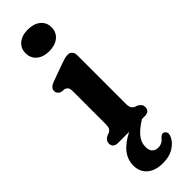

<svg xmlns="http://www.w3.org/2000/svg" viewBox="-313 -714 947 947"><g transform="rotate(-45 160.5 -241.0)"><path d="M154 -559.5Q113 -559.5 88.2 -580.2Q63.5 -601 63.5 -635.5Q63.5 -669.5 88.2 -690Q113 -710.5 154 -710.5Q195 -710.5 220 -690Q245 -669.5 245 -635.5Q245 -601 220 -580.2Q195 -559.5 154 -559.5ZM237 -448.5V-109.5Q237 -89.5 242.5 -80.8Q248 -72 257 -67.5L271.5 -62.5Q294 -50.5 294 -30.5Q294 0 259 0H240Q199.5 25 177.2 51Q155 77 155 111Q155 134 167 145.5Q179 157 197 157Q224.5 157 242 134.5Q248.5 127.5 254 124.2Q259.5 121 267.5 123Q275 125 280.2 134.2Q285.5 143.5 279 159.5Q269.5 186 238.2 206.8Q207 227.5 161 227.5Q106.5 227.5 77 201.5Q47.5 175.5 47.5 132Q47.5 51.5 151 0H74Q39 0 39 -30.5Q39 -50.5 61.5 -62.5L76 -67.5Q85.5 -72 90.8 -80.8Q96 -89.5 96 -109.5V-338Q96 -356 90.5 -363.2Q85 -370.5 75.5 -374L52.5 -376Q31 -385 31 -404Q31 -426 61.5 -437.5L147 -468.5Q165.5 -475 178.8 -479.2Q192 -483.5 205 -483.5Q220 -483.5 228.5 -473.8Q237 -464 237 -448.5Z"/></g></svg>

Font: Fraunces 9pt SuperSoft SemiBold
Style: Regular
Weight: 600
Version: Version 1.000;[0bf87f6ff]